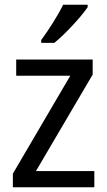

<svg xmlns="http://www.w3.org/2000/svg" viewBox="-20 -786 449 806"><path d="M348 -756V-766H245C223 -721 185 -661 153 -618V-606H208C253 -642 323 -718 348 -756ZM376 0V-68H131L369 -473V-536H48V-468H275L34 -57V0Z"/></svg>

Font: Noto Sans Malayalam SemiCondensed
Style: Regular
Weight: 400
Width: 4
Designer: Jelle Bosma - Monotype Design Team
Foundry: Monotype Imaging Inc.
Version: Version 2.104